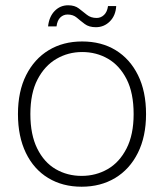

<svg xmlns="http://www.w3.org/2000/svg" viewBox="-20 -695 621 727"><path d="M289 12Q217 12 162.5 -21Q108 -54 78 -116Q48 -178 48 -263Q48 -349 79 -410.5Q110 -472 164.5 -505Q219 -538 291 -538Q364 -538 418 -505Q472 -472 502.5 -410.5Q533 -349 533 -263Q533 -178 502 -116Q471 -54 416 -21Q361 12 289 12ZM289 -29Q343 -29 387.5 -54.5Q432 -80 459 -132.5Q486 -185 486 -263Q486 -343 459.5 -395Q433 -447 389 -472.5Q345 -498 291 -498Q238 -498 193.5 -472Q149 -446 122 -394Q95 -342 95 -263Q95 -185 121 -132.5Q147 -80 191 -54.5Q235 -29 289 -29ZM343 -592Q317 -592 301 -604Q285 -616 271 -628Q257 -640 236 -640Q220 -640 208.5 -629Q197 -618 194 -595H162Q166 -632 187 -653.5Q208 -675 238 -675Q263 -675 278.5 -663Q294 -651 309 -639Q324 -627 346 -627Q362 -627 374 -638.5Q386 -650 389 -672H420Q418 -636 396 -614Q374 -592 343 -592Z"/></svg>

Font: DM Sans 9pt ExtraLight
Style: Regular
Weight: 250
Version: Version 4.004;gftools[0.9.30]